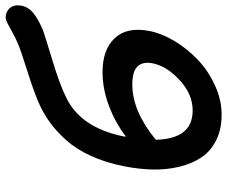

<svg xmlns="http://www.w3.org/2000/svg" viewBox="-84 -712 823 696"><g transform="rotate(-90 328.0 -364.5)"><path d="M259.8 26.9Q207 26.9 167.5 7.3Q127.9 -12.2 105.2 -45.9Q82.5 -79.6 71.3 -125.2Q60.1 -170.9 61 -221.9Q62 -272.9 73.2 -329.1Q86.4 -394.5 110.4 -446.8Q134.3 -499 166.3 -535.2Q198.2 -571.3 231.7 -595.5Q265.1 -619.6 305.2 -637.2Q347.7 -655.3 421.9 -678.7Q496.1 -702.1 518.1 -711.9Q536.1 -719.2 557.1 -731Q578.1 -742.7 591.1 -749.3Q604 -755.9 612.8 -755.9Q633.3 -755.9 646.5 -740.5Q659.7 -725.1 654.8 -698.2Q649.9 -673.3 627.9 -655.5Q606 -637.7 566.9 -621.1Q553.2 -615.7 460.4 -587.6Q367.7 -559.6 323.2 -537.1Q212.9 -484.9 181.2 -329.1Q181.2 -327.6 180.7 -324.5Q180.2 -321.3 180.2 -319.8Q231.9 -359.4 293.2 -382.1Q354.5 -404.8 414.1 -404.8Q496.1 -404.8 537.6 -360.1Q579.1 -315.4 563 -233.9Q554.2 -189.5 526.4 -143.3Q498.5 -97.2 458.7 -59.3Q418.9 -21.5 366 2.7Q313 26.9 259.8 26.9ZM369.1 -296.9Q272.9 -296.9 168.9 -211.9Q171.9 -78.1 274.9 -78.1Q334 -78.1 384.8 -125Q435.5 -171.9 445.8 -222.2Q453.1 -258.8 434.8 -277.8Q416.5 -296.9 369.1 -296.9Z"/></g></svg>

Font: Shantell Sans Irregular
Style: Italic
Weight: 500
Italic angle: -11.31°
Designer: Stephen Nixon, Anya Danilova, Shantell Martin
Foundry: Arrow Type
Version: Version 1.006;[9816181b4]